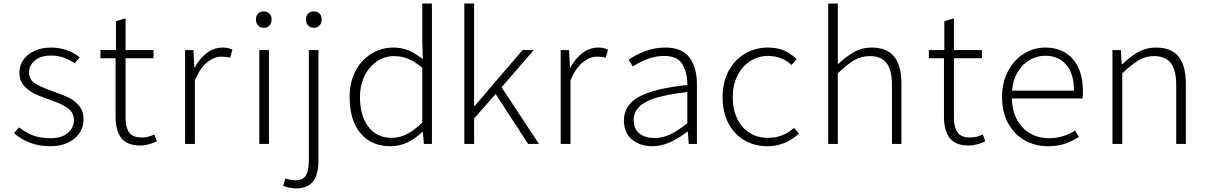

<svg xmlns="http://www.w3.org/2000/svg" viewBox="-20 -808 6780 1078"><path d="M59 -61 87 -93Q125 -63 165.5 -47.5Q206 -32 264 -32Q325 -32 360 -61Q395 -90 395 -133Q395 -177 359 -202Q323 -227 259 -248Q206 -266 171 -283.5Q136 -301 112.5 -329.5Q89 -358 89 -400Q89 -439 110.5 -471Q132 -503 172.5 -522Q213 -541 268 -541Q313 -541 354.5 -526.5Q396 -512 428 -486L399 -453Q368 -473 337 -484.5Q306 -496 267 -496Q208 -496 175.5 -468Q143 -440 143 -402Q143 -363 173.5 -342Q204 -321 267 -299Q332 -276 365.5 -260Q399 -244 424 -214Q449 -184 449 -136Q449 -96 427 -62Q405 -28 362.5 -7.5Q320 13 262 13Q199 13 147 -7Q95 -27 59 -61Z M629 -152V-481H544V-527H631V-689L685 -705V-527H842V-481H685V-148Q685 -93 705 -64.5Q725 -36 777 -36Q812 -36 847 -53L861 -15Q840 -4 815 2.5Q790 9 769 9Q693 9 661 -33Q629 -75 629 -152Z M1019 -527H1066L1071 -430H1074Q1102 -481 1142 -511Q1182 -541 1231 -541Q1262 -541 1285 -529L1272 -484Q1250 -490 1223 -490Q1183 -490 1143.5 -458.5Q1104 -427 1074 -357V0H1019Z M1436 -527H1490V0H1436ZM1417 -699Q1417 -720 1429.5 -732Q1442 -744 1461 -744Q1480 -744 1492.5 -732Q1505 -720 1505 -699Q1505 -678 1493 -665Q1481 -652 1461 -652Q1441 -652 1429 -665Q1417 -678 1417 -699Z M1570 235 1582 194Q1612 204 1640 204Q1683 204 1698.5 175Q1714 146 1714 90V-527H1768V93Q1768 172 1737.5 211Q1707 250 1642 250Q1624 250 1603.5 245.5Q1583 241 1570 235ZM1698 -699Q1698 -720 1710.5 -732Q1723 -744 1742 -744Q1761 -744 1773.5 -732Q1786 -720 1786 -699Q1786 -678 1774 -665Q1762 -652 1742 -652Q1722 -652 1710 -665Q1698 -678 1698 -699Z M1943 -263Q1943 -346 1976 -409Q2009 -472 2065.5 -506.5Q2122 -541 2188 -541Q2234 -541 2271 -526Q2308 -511 2354 -476L2351 -573V-788H2405V0H2360L2354 -68H2352Q2316 -33 2270.5 -10Q2225 13 2172 13Q2066 13 2004.5 -59.5Q1943 -132 1943 -263ZM2351 -120V-427Q2310 -462 2272 -477.5Q2234 -493 2192 -493Q2139 -493 2095 -462.5Q2051 -432 2026 -379.5Q2001 -327 2001 -263Q2001 -159 2048 -96.5Q2095 -34 2180 -34Q2224 -34 2265.5 -55.5Q2307 -77 2351 -120Z M2587 -788H2642V-213H2645L2914 -527H2977L2796 -318L3006 0H2945L2763 -280L2642 -143V0H2587Z M3128 -527H3175L3180 -430H3183Q3211 -481 3251 -511Q3291 -541 3340 -541Q3371 -541 3394 -529L3381 -484Q3359 -490 3332 -490Q3292 -490 3252.5 -458.5Q3213 -427 3183 -357V0H3128Z M3483 -132Q3483 -218 3567.5 -264.5Q3652 -311 3839 -331Q3840 -397 3812.5 -445.5Q3785 -494 3709 -494Q3625 -494 3533 -435L3509 -472Q3547 -500 3602 -520.5Q3657 -541 3716 -541Q3809 -541 3851 -485Q3893 -429 3893 -335V0H3847L3842 -69H3839Q3734 13 3644 13Q3574 13 3528.5 -24.5Q3483 -62 3483 -132ZM3839 -116V-291Q3676 -273 3607 -236Q3538 -199 3538 -135Q3538 -83 3570.5 -58Q3603 -33 3654 -33Q3699 -33 3742 -53Q3785 -73 3839 -116Z M4037 -263Q4037 -348 4071.5 -411Q4106 -474 4164 -507.5Q4222 -541 4291 -541Q4344 -541 4382.5 -524Q4421 -507 4453 -476L4424 -443Q4370 -494 4292 -494Q4237 -494 4191.5 -464.5Q4146 -435 4120 -382.5Q4094 -330 4094 -263Q4094 -195 4118.5 -143Q4143 -91 4188 -62.5Q4233 -34 4292 -34Q4335 -34 4373 -49Q4411 -64 4438 -90L4466 -58Q4389 13 4289 13Q4217 13 4160 -20Q4103 -53 4070 -115.5Q4037 -178 4037 -263Z M4630 -788H4684V-447Q4735 -494 4778 -517.5Q4821 -541 4873 -541Q4959 -541 5000 -490.5Q5041 -440 5041 -338V0H4988V-331Q4988 -414 4958 -453.5Q4928 -493 4863 -493Q4817 -493 4776.5 -470Q4736 -447 4684 -396V0H4630Z M5280 -152V-481H5195V-527H5282V-689L5336 -705V-527H5493V-481H5336V-148Q5336 -93 5356 -64.5Q5376 -36 5428 -36Q5463 -36 5498 -53L5512 -15Q5491 -4 5466 2.5Q5441 9 5420 9Q5344 9 5312 -33Q5280 -75 5280 -152Z M5606 -263Q5606 -346 5640 -409.5Q5674 -473 5729.5 -507Q5785 -541 5848 -541Q5947 -541 6003.5 -476.5Q6060 -412 6060 -296Q6060 -268 6058 -255H5661Q5663 -185 5691 -134.5Q5719 -84 5765.5 -58Q5812 -32 5868 -32Q5950 -32 6016 -75L6038 -39Q5998 -14 5957.5 -0.5Q5917 13 5863 13Q5792 13 5733 -20.5Q5674 -54 5640 -116.5Q5606 -179 5606 -263ZM6010 -299Q6010 -394 5966.5 -444.5Q5923 -495 5848 -495Q5806 -495 5766 -474Q5726 -453 5697 -408.5Q5668 -364 5662 -299Z M6226 -527H6273L6278 -447H6281Q6330 -494 6374 -517.5Q6418 -541 6470 -541Q6556 -541 6597 -490.5Q6638 -440 6638 -338V0H6584V-331Q6584 -414 6554 -453.5Q6524 -493 6459 -493Q6413 -493 6373.5 -470Q6334 -447 6281 -396V0H6226Z"/></svg>

Font: Nebula Sans Light
Style: Regular
Weight: 300
Designer: Paul D. Hunt for Adobe (as Source Sans)
Foundry: Nebula Entertainment & Broadcasting LLC
Version: Version 1.010